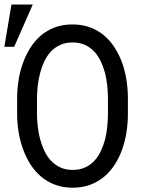

<svg xmlns="http://www.w3.org/2000/svg" viewBox="-20 -830 641 859"><path d="M552.2 -314.5V-395.5Q551.8 -433.6 545.7 -472.7Q539.6 -511.7 526.9 -547.9Q513.7 -584 493.9 -615.5Q474.1 -647 446.8 -670.4Q419.4 -693.8 383.8 -707.3Q348.1 -720.7 304.2 -720.7Q260.3 -720.7 224.9 -707.3Q189.5 -693.8 162.1 -670.4Q134.8 -646.5 115 -615Q95.2 -583.5 82.5 -547.4Q69.3 -511.2 63.2 -472.4Q57.1 -433.6 56.6 -395.5V-314.5Q57.1 -276.4 63.5 -237.8Q69.8 -199.2 83 -163.1Q95.7 -127 115.7 -95.5Q135.7 -64 163.1 -40.5Q190.4 -17.1 225.8 -3.7Q261.2 9.8 305.2 9.8Q349.1 9.8 384.5 -3.7Q419.9 -17.1 447.3 -40.5Q474.6 -64 494.4 -95.2Q514.2 -126.5 526.9 -162.6Q539.6 -198.7 545.7 -237.5Q551.8 -276.4 552.2 -314.5ZM462.9 -396.5V-314.5Q462.4 -289.1 459.7 -261.2Q457 -233.4 450.2 -206.5Q442.9 -179.2 431.4 -154.5Q419.9 -129.9 402.8 -111.3Q385.3 -92.3 361.1 -81.1Q336.9 -69.8 305.2 -69.8Q273.4 -69.8 249.5 -81.1Q225.6 -92.3 208 -111.3Q190.4 -129.9 178.7 -154.8Q167 -179.7 159.7 -207Q152.3 -233.9 149.2 -261.7Q146 -289.6 145.5 -314.5V-396.5Q146 -421.4 149.2 -449Q152.3 -476.6 159.7 -503.9Q166.5 -530.8 178.2 -555.4Q189.9 -580.1 207.5 -599.1Q225.1 -617.7 249 -628.9Q272.9 -640.1 304.2 -640.1Q335.9 -640.1 359.9 -629.2Q383.8 -618.2 401.4 -599.6Q418.9 -580.6 430.7 -555.9Q442.4 -531.2 449.7 -504.4Q456.5 -477.1 459.5 -449.5Q462.4 -421.9 462.9 -396.5ZM31.2 -809.6 -0.5 -620.6H43.5L126.5 -809.6Z"/></svg>

Font: RobotoMono Nerd Font
Style: Regular
Weight: 400
Monospace: yes
Designer: Google
Version: Version 3.000;Nerd Fonts 3.2.1